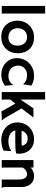

<svg xmlns="http://www.w3.org/2000/svg" viewBox="1152 -1890 746 3090"><g transform="rotate(90 1525.0 -345.0)"><path d="M75.7 -698.2H197.8V-54.7Q197.8 -29.8 198.2 -18.1Q198.7 -6.3 199.7 0H75.7Z M312.5 -250Q312.5 -306.2 331.5 -355.2Q350.6 -404.3 385.7 -440.9Q420.9 -477.5 470.7 -498.8Q520.5 -520 582 -520Q642.6 -520 690.2 -500.2Q737.8 -480.5 770.5 -445.6Q803.2 -410.6 820.3 -363Q837.4 -315.4 837.4 -260.3Q837.4 -205.6 819.8 -157Q802.2 -108.4 768.6 -71.8Q734.9 -35.2 686.3 -13.9Q637.7 7.3 575.7 7.3Q510.7 7.3 461.4 -13.7Q412.1 -34.7 379.2 -70.3Q346.2 -106 329.3 -152.3Q312.5 -198.7 312.5 -250ZM434.1 -258.3Q434.1 -224.6 444.6 -196.5Q455.1 -168.5 474.6 -148.7Q494.1 -128.9 521.2 -117.9Q548.3 -106.9 582 -106.9Q613.8 -106.9 638.4 -117.7Q663.1 -128.4 680.2 -147.9Q697.3 -167.5 706.1 -194.6Q714.8 -221.7 714.8 -254.9Q714.8 -287.6 705.6 -315.7Q696.3 -343.8 678.2 -364.3Q660.2 -384.8 634 -396.2Q607.9 -407.7 574.2 -407.7Q539.1 -407.7 512.7 -394.8Q486.3 -381.8 468.8 -360.8Q451.2 -339.8 442.6 -313Q434.1 -286.1 434.1 -258.3Z M915.5 -247.1Q915.5 -299.8 935.3 -349.1Q955.1 -398.4 992.2 -436.5Q1029.3 -474.6 1082 -497.3Q1134.8 -520 1200.7 -520Q1248 -520 1285.6 -509Q1323.2 -498 1356.9 -476.1L1337.4 -346.2L1334 -346.7Q1310.1 -376 1273.7 -391.8Q1237.3 -407.7 1184.1 -407.7Q1153.8 -407.7 1126.7 -397Q1099.6 -386.2 1079.3 -367.2Q1059.1 -348.1 1047.1 -321.5Q1035.2 -294.9 1035.2 -263.7Q1035.2 -228.5 1047.6 -199.7Q1060.1 -170.9 1082.3 -150.4Q1104.5 -129.9 1135.3 -118.7Q1166 -107.4 1203.1 -107.4Q1227.1 -107.4 1249.3 -113Q1271.5 -118.7 1289.8 -129.2Q1308.1 -139.6 1322.3 -154.3Q1336.4 -168.9 1344.7 -187.5L1348.1 -186L1359.4 -52.2Q1324.2 -24.4 1280.3 -8.5Q1236.3 7.3 1183.1 7.3Q1127 7.3 1078.1 -11.2Q1029.3 -29.8 993.2 -63.2Q957 -96.7 936.3 -143.6Q915.5 -190.4 915.5 -247.1Z M1461.9 -698.2H1581.5V-301.8L1724.1 -510.3H1871.6L1725.6 -319.3L1848.1 -106.4Q1858.4 -88.4 1867.4 -73.2Q1876.5 -58.1 1885 -45.4Q1893.6 -32.7 1902.3 -21.5Q1911.1 -10.3 1921.4 0H1849.1Q1818.8 0 1802.2 2.4Q1785.6 4.9 1775.4 7.3L1647 -219.2L1618.7 -182.1Q1608.4 -168.9 1599.1 -158Q1589.8 -147 1581.5 -138.2V-64.5Q1581.5 -39.6 1582.8 -22.9Q1584 -6.3 1585 0H1461.9Z M1950.7 -252Q1950.7 -308.1 1970.2 -356.9Q1989.7 -405.8 2025.4 -442.1Q2061 -478.5 2111.6 -499.3Q2162.1 -520 2224.6 -520Q2277.3 -520 2319.8 -501.7Q2362.3 -483.4 2391.8 -451.4Q2421.4 -419.4 2437.5 -376.5Q2453.6 -333.5 2453.6 -284.2Q2453.6 -265.6 2451.9 -251.5Q2450.2 -237.3 2447.8 -231.4Q2435.5 -228 2415.8 -225.3Q2396 -222.7 2370.4 -220.9Q2344.7 -219.2 2314 -218.5Q2283.2 -217.8 2249 -217.8Q2231.9 -217.8 2208.7 -217.8Q2185.5 -217.8 2161.9 -218Q2138.2 -218.3 2116 -218.3Q2093.8 -218.3 2078.6 -218.3Q2091.3 -165 2136.7 -136.2Q2182.1 -107.4 2256.8 -107.4Q2285.2 -107.4 2310.1 -112.3Q2335 -117.2 2355 -124.5Q2375 -131.8 2389.6 -139.9Q2404.3 -147.9 2411.6 -154.3Q2410.6 -130.4 2409.2 -101.6Q2407.7 -72.8 2404.3 -30.8Q2392.1 -22.5 2372.8 -15.6Q2353.5 -8.8 2330.8 -3.7Q2308.1 1.5 2283.9 4.4Q2259.8 7.3 2237.3 7.3Q2175.8 7.3 2123.3 -11.7Q2070.8 -30.8 2032.5 -64.9Q1994.1 -99.1 1972.4 -146.7Q1950.7 -194.3 1950.7 -252ZM2083.5 -320.8Q2095.2 -319.8 2111.8 -319.3Q2128.4 -318.8 2146 -318.8Q2163.6 -318.8 2179.7 -318.8Q2195.8 -318.8 2206.1 -318.8Q2217.3 -318.8 2232.7 -319.1Q2248 -319.3 2264.6 -319.6Q2281.2 -319.8 2297.1 -320.6Q2313 -321.3 2325.7 -322.3Q2316.9 -367.7 2289.3 -392.6Q2261.7 -417.5 2209.5 -417.5Q2186.5 -417.5 2166.5 -410.4Q2146.5 -403.3 2130.4 -390.6Q2114.3 -377.9 2102.3 -360.1Q2090.3 -342.3 2083.5 -320.8Z M2556.2 -510.3H2675.8V-466.8Q2709.5 -494.6 2743.2 -507.3Q2776.9 -520 2813.5 -520Q2853.5 -520 2886 -505.9Q2918.5 -491.7 2941.4 -465.6Q2964.4 -439.5 2976.8 -403.1Q2989.3 -366.7 2989.3 -322.3V-202.6Q2989.3 -158.7 2989.3 -128.2Q2989.3 -97.7 2989.7 -76.9Q2990.2 -56.2 2990.7 -43.9Q2991.2 -31.7 2992.2 -24.9Q2994.1 -12.2 2998.3 -7.3Q3002.4 -2.4 3005.4 1.5L3004.4 3.4Q2997.6 2.9 2988.3 2.2Q2979 1.5 2968 1Q2957 0.5 2945.1 0.2Q2933.1 0 2921.4 0Q2913.1 0 2900.1 0.2Q2887.2 0.5 2869.6 1.5V-264.6Q2869.6 -301.8 2863.5 -328.9Q2857.4 -356 2845.9 -373.5Q2834.5 -391.1 2818.6 -399.4Q2802.7 -407.7 2783.7 -407.7Q2752.9 -407.7 2725.6 -389.6Q2698.2 -371.6 2675.8 -336.4V-62.5Q2675.8 -40.5 2676.5 -26.4Q2677.2 -12.2 2679.7 0H2556.2Z"/></g></svg>

Font: Hammersmith One
Style: Regular
Weight: 400
Designer: Nicole Fally
Foundry: Nicole Fally
Version: Version 1.002